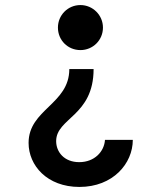

<svg xmlns="http://www.w3.org/2000/svg" viewBox="-20 -560 640 759"><path d="M350 -287H254C254 -148 93 -128 93 5C93 94 166 179 294 179C427 179 505 86 505 -7H395C392 39 354 81 293 81C234 81 202 41 202 -2C202 -94 350 -101 350 -287ZM387 -451C387 -500 347 -540 298 -540C248 -540 209 -500 209 -451C209 -401 248 -362 298 -362C347 -362 387 -401 387 -451Z"/></svg>

Font: CommitMono
Style: 600Regular
Weight: 600
Monospace: yes
Designer: Eigil Nikolajsen
Foundry: Eigil Nikolajsen
Version: Version 1.143